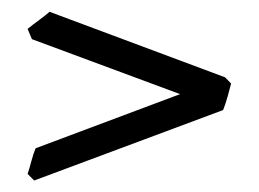

<svg xmlns="http://www.w3.org/2000/svg" viewBox="-20 -424 444 329"><path d="M376 -280.8Q374 -272.5 370.1 -258.8Q366.2 -245.1 362.3 -235.4L38.6 -114.7L27.3 -126Q30.3 -134.8 33.9 -148.4Q37.6 -162.1 41 -169.9L288.6 -262.7L34.7 -356.9L27.3 -374.5Q37.6 -382.8 47.4 -389.9Q57.1 -397 64.9 -403.8L365.7 -291.5Z"/></svg>

Font: Dai Banna SIL Light
Style: Regular
Weight: 300
Designer: Victor Gaultney
Foundry: SIL International
Version: Version 4.000